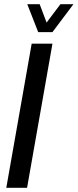

<svg xmlns="http://www.w3.org/2000/svg" viewBox="-20 -895 370 915"><path d="M10 0 131 -687H230L109 0ZM330 -875 230 -742H162L110 -875H169L215 -753H176L268 -875Z"/></svg>

Font: Archivo ExtraCondensed Medium
Style: Italic
Weight: 500
Width: 2
Italic angle: -10°
Designer: Hector Gatti
Foundry: Omnibus-Type
Version: Version 2.001